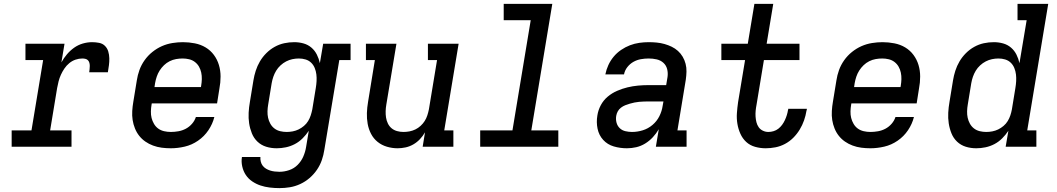

<svg xmlns="http://www.w3.org/2000/svg" viewBox="-20 -755 5440 988"><path d="M40 0V-84H142L202 -446H111V-530H312L296 -434Q308 -456 324.5 -475.5Q341 -495 361.5 -509.5Q382 -524 406 -531Q430 -538 454 -538Q472 -538 490 -534.5Q508 -531 520 -519Q532 -507 537 -490.5Q542 -474 542.5 -455.5Q543 -437 540.5 -419Q538 -401 535 -383H439Q440 -391 441 -399Q442 -407 442 -415.5Q442 -424 440 -431.5Q438 -439 433 -444.5Q428 -450 420 -452Q412 -454 404 -454Q386 -454 368.5 -448Q351 -442 336.5 -430Q322 -418 311.5 -402.5Q301 -387 293.5 -370.5Q286 -354 281.5 -336.5Q277 -319 274 -302L238 -84H348V0Z M859 8Q835 8 812 5Q789 2 767.5 -6Q746 -14 728 -26.5Q710 -39 696.5 -56Q683 -73 674.5 -94Q666 -115 662.5 -137.5Q659 -160 660.5 -184Q662 -208 666 -231L684 -341Q688 -368 697.5 -394.5Q707 -421 724 -445Q741 -469 764 -487.5Q787 -506 813 -517.5Q839 -529 867 -533.5Q895 -538 921 -538Q952 -538 982.5 -532Q1013 -526 1038 -511Q1063 -496 1080.5 -472.5Q1098 -449 1106.5 -420.5Q1115 -392 1115 -361Q1115 -330 1109 -299L1097 -223H761L760 -217Q757 -200 756.5 -182Q756 -164 760 -148Q764 -132 772.5 -117.5Q781 -103 794 -93.5Q807 -84 824 -80Q841 -76 859 -76Q878 -76 898 -79.5Q918 -83 936 -92.5Q954 -102 968 -118Q982 -134 988 -153H1083Q1074 -117 1052.5 -85Q1031 -53 999 -31Q967 -9 930.5 -0.5Q894 8 859 8ZM775 -307H1014L1015 -313Q1018 -330 1018.5 -347.5Q1019 -365 1015.5 -381.5Q1012 -398 1004 -412Q996 -426 983 -436Q970 -446 953.5 -450Q937 -454 920 -454Q903 -454 886 -451Q869 -448 853 -440Q837 -432 824 -419.5Q811 -407 801.5 -392Q792 -377 786.5 -360.5Q781 -344 778 -327Z M1418 213Q1393 213 1368 210Q1343 207 1320.5 199.5Q1298 192 1278 178.5Q1258 165 1245 145.5Q1232 126 1226.5 101.5Q1221 77 1225 53H1320Q1319 65 1322 77Q1325 89 1332 98Q1339 107 1349 113Q1359 119 1370 122.5Q1381 126 1393.5 127.5Q1406 129 1418 129Q1443 129 1468 120.5Q1493 112 1511.5 93.5Q1530 75 1540.5 51Q1551 27 1555 2L1569 -82Q1555 -61 1537 -43Q1519 -25 1497 -13.5Q1475 -2 1451 3Q1427 8 1404 8Q1375 8 1349.5 0Q1324 -8 1305 -26Q1286 -44 1276 -69Q1266 -94 1262 -120.5Q1258 -147 1259.5 -175Q1261 -203 1266 -231L1284 -341Q1288 -366 1296 -391Q1304 -416 1317.5 -439Q1331 -462 1350.5 -481.5Q1370 -501 1393.5 -514Q1417 -527 1442.5 -532.5Q1468 -538 1494 -538Q1519 -538 1542 -531.5Q1565 -525 1582.5 -510Q1600 -495 1610.5 -474Q1621 -453 1626 -430L1643 -530H1784V-446H1726L1649 16Q1645 43 1636 69Q1627 95 1611 118.5Q1595 142 1573 161Q1551 180 1525 192Q1499 204 1472 208.5Q1445 213 1418 213ZM1455 -76Q1471 -76 1486.5 -79Q1502 -82 1516.5 -89Q1531 -96 1544 -107Q1557 -118 1565.5 -132Q1574 -146 1579 -161.5Q1584 -177 1587 -192L1605 -302Q1608 -320 1609 -337.5Q1610 -355 1608 -372Q1606 -389 1599.5 -405Q1593 -421 1581 -432.5Q1569 -444 1552.5 -449Q1536 -454 1518 -454Q1501 -454 1484.5 -450.5Q1468 -447 1452.5 -439Q1437 -431 1423.5 -418.5Q1410 -406 1401 -391Q1392 -376 1386.5 -360Q1381 -344 1378 -327L1360 -217Q1357 -200 1356.5 -182.5Q1356 -165 1359.5 -149Q1363 -133 1371 -118.5Q1379 -104 1392 -94Q1405 -84 1421.5 -80Q1438 -76 1455 -76Z M2026 8Q1998 8 1971 0Q1944 -8 1923 -25Q1902 -42 1889.5 -66Q1877 -90 1872 -117.5Q1867 -145 1868 -173.5Q1869 -202 1874 -231L1909 -446H1863V-530H2020L1968 -217Q1965 -200 1964.5 -183Q1964 -166 1966.5 -150Q1969 -134 1976 -119.5Q1983 -105 1995 -95Q2007 -85 2023 -80.5Q2039 -76 2056 -76Q2072 -76 2087.5 -79Q2103 -82 2117.5 -89Q2132 -96 2144.5 -107.5Q2157 -119 2165.5 -132.5Q2174 -146 2179 -161.5Q2184 -177 2187 -192L2229 -446H2182V-530H2340L2266 -84H2313V0H2155L2167 -74Q2156 -55 2141 -39Q2126 -23 2107 -12Q2088 -1 2067 3.5Q2046 8 2026 8Z M2451 0V-84H2617L2711 -651H2572V-735H2822L2714 -84H2853V0Z M3206 8Q3171 8 3138.5 -1.5Q3106 -11 3084 -35Q3062 -59 3055 -92.5Q3048 -126 3054 -161Q3058 -188 3071.5 -213.5Q3085 -239 3107 -257.5Q3129 -276 3155.5 -287.5Q3182 -299 3209 -305.5Q3236 -312 3263 -314.5Q3290 -317 3317 -317H3408L3415 -359Q3418 -380 3413 -399.5Q3408 -419 3393.5 -432Q3379 -445 3359 -449.5Q3339 -454 3318 -454Q3298 -454 3278 -450.5Q3258 -447 3240 -437Q3222 -427 3208.5 -410Q3195 -393 3191 -372H3095Q3100 -397 3110.5 -420Q3121 -443 3137.5 -463Q3154 -483 3176 -498Q3198 -513 3221.5 -522Q3245 -531 3269.5 -534.5Q3294 -538 3318 -538Q3339 -538 3359.5 -536Q3380 -534 3399.5 -528.5Q3419 -523 3436.5 -514.5Q3454 -506 3468.5 -493Q3483 -480 3493 -463Q3503 -446 3508 -426.5Q3513 -407 3512.5 -386.5Q3512 -366 3509 -345L3466 -84H3513V0H3355L3370 -90Q3357 -68 3339.5 -49Q3322 -30 3300 -16.5Q3278 -3 3254 2.5Q3230 8 3206 8ZM3232 -76Q3260 -76 3287.5 -84.5Q3315 -93 3337.5 -112Q3360 -131 3373 -157Q3386 -183 3390 -211L3394 -233H3317Q3305 -233 3293 -232.5Q3281 -232 3269 -231Q3257 -230 3245 -227.5Q3233 -225 3221 -221.5Q3209 -218 3197.5 -213.5Q3186 -209 3175.5 -201Q3165 -193 3159 -182Q3153 -171 3151 -159Q3148 -141 3152.5 -124Q3157 -107 3169 -95.5Q3181 -84 3198 -80Q3215 -76 3232 -76Z M3920 8Q3892 8 3865.5 0.5Q3839 -7 3820 -24.5Q3801 -42 3790 -66.5Q3779 -91 3774.5 -118Q3770 -145 3772 -173Q3774 -201 3778 -229L3814 -446H3692V-530H3828L3862 -735H3959L3925 -530H4094V-446H3911L3873 -216Q3870 -201 3868.5 -185.5Q3867 -170 3868 -155Q3869 -140 3872.5 -126Q3876 -112 3884 -100.5Q3892 -89 3905.5 -82.5Q3919 -76 3934 -76Q3947 -76 3960.5 -80Q3974 -84 3985 -92.5Q3996 -101 4004.5 -112.5Q4013 -124 4019 -137Q4025 -150 4029 -163Q4033 -176 4035 -189Q4036 -190 4036 -191.5Q4036 -193 4036 -195H4132Q4132 -192 4131.5 -189.5Q4131 -187 4130 -185Q4126 -160 4117.5 -135.5Q4109 -111 4095 -88Q4081 -65 4062 -46Q4043 -27 4019.5 -14.5Q3996 -2 3970.5 3Q3945 8 3920 8Z M4459 8Q4435 8 4412 5Q4389 2 4367.5 -6Q4346 -14 4328 -26.5Q4310 -39 4296.5 -56Q4283 -73 4274.5 -94Q4266 -115 4262.5 -137.5Q4259 -160 4260.5 -184Q4262 -208 4266 -231L4284 -341Q4288 -368 4297.5 -394.5Q4307 -421 4324 -445Q4341 -469 4364 -487.5Q4387 -506 4413 -517.5Q4439 -529 4467 -533.5Q4495 -538 4521 -538Q4552 -538 4582.5 -532Q4613 -526 4638 -511Q4663 -496 4680.5 -472.5Q4698 -449 4706.5 -420.5Q4715 -392 4715 -361Q4715 -330 4709 -299L4697 -223H4361L4360 -217Q4357 -200 4356.5 -182Q4356 -164 4360 -148Q4364 -132 4372.5 -117.5Q4381 -103 4394 -93.5Q4407 -84 4424 -80Q4441 -76 4459 -76Q4478 -76 4498 -79.5Q4518 -83 4536 -92.5Q4554 -102 4568 -118Q4582 -134 4588 -153H4683Q4674 -117 4652.5 -85Q4631 -53 4599 -31Q4567 -9 4530.5 -0.5Q4494 8 4459 8ZM4375 -307H4614L4615 -313Q4618 -330 4618.5 -347.5Q4619 -365 4615.5 -381.5Q4612 -398 4604 -412Q4596 -426 4583 -436Q4570 -446 4553.5 -450Q4537 -454 4520 -454Q4503 -454 4486 -451Q4469 -448 4453 -440Q4437 -432 4424 -419.5Q4411 -407 4401.5 -392Q4392 -377 4386.5 -360.5Q4381 -344 4378 -327Z M5004 8Q4975 8 4949.5 0Q4924 -8 4905 -26Q4886 -44 4876 -69Q4866 -94 4862 -120.5Q4858 -147 4859.5 -175Q4861 -203 4866 -231L4884 -341Q4888 -366 4896 -391Q4904 -416 4917.5 -439Q4931 -462 4950.5 -481.5Q4970 -501 4993.5 -514Q5017 -527 5042.5 -532.5Q5068 -538 5094 -538Q5119 -538 5142 -531.5Q5165 -525 5182.5 -510Q5200 -495 5210.5 -474Q5221 -453 5226 -430L5263 -651H5216V-735H5374L5266 -84H5313V0H5155L5169 -82Q5155 -61 5137 -43Q5119 -25 5097 -13.5Q5075 -2 5051 3Q5027 8 5004 8ZM5055 -76Q5071 -76 5086.5 -79Q5102 -82 5116.5 -89Q5131 -96 5144 -107Q5157 -118 5165.5 -132Q5174 -146 5179 -161Q5184 -176 5187 -192L5205 -302Q5208 -320 5209 -337.5Q5210 -355 5208 -372Q5206 -389 5199.5 -405Q5193 -421 5181 -432.5Q5169 -444 5152.5 -449Q5136 -454 5118 -454Q5101 -454 5084.5 -450.5Q5068 -447 5052.5 -439Q5037 -431 5023.5 -418.5Q5010 -406 5001 -391Q4992 -376 4986.5 -360Q4981 -344 4978 -327L4960 -217Q4957 -200 4956.5 -182.5Q4956 -165 4959.5 -149Q4963 -133 4971 -118.5Q4979 -104 4992 -94Q5005 -84 5021.5 -80Q5038 -76 5055 -76Q5055 -76 5055 -76Q5055 -76 5055 -76Z"/></svg>

Font: Iosevka Slab MdExObl
Style: Regular
Weight: 500
Width: 7
Italic angle: -9°
Monospace: yes
Designer: Belleve Invis
Foundry: Belleve Invis
Version: Version 11.1.1; ttfautohint (v1.8.3)